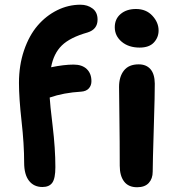

<svg xmlns="http://www.w3.org/2000/svg" viewBox="-20 -807 748 811"><path d="M159.2 -17.1Q123 -17.1 102.5 -43.5Q82 -69.8 82 -120.1Q82 -198.2 71 -295.7Q60.1 -393.1 60.1 -457Q60.1 -531.2 81.5 -594.2Q103 -657.2 138.9 -699Q174.8 -740.7 221.7 -763.9Q268.6 -787.1 319.8 -787.1Q349.6 -787.1 370.8 -771.2Q392.1 -755.4 392.1 -724.1Q392.1 -683.1 350.1 -669.9Q275.9 -648.9 241.2 -615Q206.5 -581.1 195.8 -522.9Q250.5 -534.2 291 -534.2Q326.7 -534.2 346.4 -515.4Q366.2 -496.6 366.2 -463.9Q366.2 -445.8 355.2 -433.6Q344.2 -421.4 323.2 -419.9Q248.5 -415.5 189.9 -395Q190.9 -370.6 202.4 -274.7Q213.9 -178.7 213.9 -101.1Q213.9 -53.2 200.9 -35.2Q188 -17.1 159.2 -17.1ZM569.8 -606Q523.4 -606 494.1 -630.6Q464.8 -655.3 464.8 -691.9Q464.8 -727.1 489.7 -748Q514.6 -769 554.2 -769Q597.2 -769 623.5 -740.7Q649.9 -712.4 649.9 -678.2Q649.9 -648.9 629.9 -627.4Q609.9 -606 569.8 -606ZM559.1 -16.1Q522.5 -16.1 504.2 -40.3Q485.8 -64.5 485.8 -106.9Q485.8 -210 484.4 -307.1Q482.9 -404.3 482.9 -439.9Q482.9 -482.9 503.4 -509Q523.9 -535.2 565.9 -535.2Q597.7 -535.2 615.5 -514.9Q633.3 -494.6 633.8 -454.1Q634.3 -417 629.6 -266.6Q625 -116.2 625 -82Q625 -52.2 608.4 -34.2Q591.8 -16.1 559.1 -16.1Z"/></svg>

Font: Shantell Sans Bouncy
Style: Regular
Weight: 600
Designer: Stephen Nixon, Anya Danilova, Shantell Martin
Foundry: Arrow Type
Version: Version 1.006;[9816181b4]